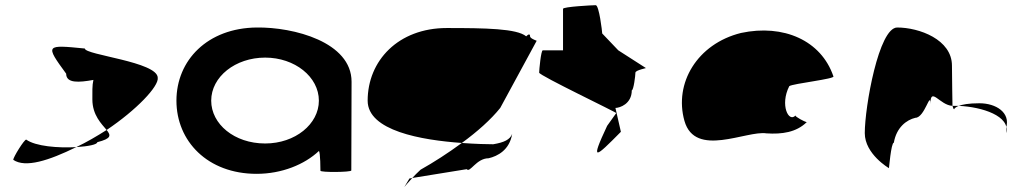

<svg xmlns="http://www.w3.org/2000/svg" viewBox="-20 -662 3993 740"><path d="M31 -46C78 -14 168 -43 274 -95C204 -91 117 -98 81 -124C73 -124 31 -56 31 -46ZM235 -378C235 -340 285 -344 340 -354C335 -333 336 -306 336 -279C336 -218 372 -184 391 -161C507 -239 592 -329 588 -362C588 -424 307 -450 307 -475C156 -490 153 -490 235 -378ZM274 -95C321 -98 355 -105 355 -114C410 -128 408 -140 391 -161C353 -137 314 -114 274 -95Z M660 -274C660 -118 780 8 969 8C1066 8 1154 -28 1209 -80C1215 -76 1215 -4 1215 -4C1215 3 1334 2 1334 -5L1335 -347C1335 -500 1112 -558 969 -556C780 -554 660 -430 660 -274ZM794 -274C794 -366 887 -440 1002 -440C1116 -440 1209 -366 1209 -274C1209 -184 1118 -109 1002 -109C883 -109 794 -184 794 -274Z M1397 -274C1397 -158 1604 -122 1760 -111C1819 -154 1872 -201 1908 -246L2048 -504C2055 -504 2023 -512 2023 -522C2023 -533 2016 -530 2008 -522C1972 -552 1851 -554 1702 -554C1515 -554 1397 -428 1397 -274ZM1558 26C1529 76 1533 62 1569 24ZM1569 24 1779 -10C1791 6 1816 -52 1863 -52C1898 -60 1944 -84 1954 -146C1946 -124 1923 -113 1881 -106C1858 -106 1813 -107 1760 -111C1707 -72 1651 -36 1601 -8C1588 4 1577 15 1569 24Z M2058 -382C2058 -371 2363 -226 2355 -226L2320 -177C2253 -34 2274 -54 2373 -154L2352 -246C2368 -246 2415 -261 2415 -314C2422 -314 2429 -371 2429 -382C2429 -392 2476 -400 2469 -400L2363 -468L2301 -533C2301 -540 2289 -642 2276 -642C2263 -642 2150 -636 2150 -628V-468H2072C2065 -468 2058 -392 2058 -382Z M2618 -196C2659 -52 2857 -160 2934 -148C2994 -144 3049 -152 3089 -191C3081 -193 3044 -212 3046 -217C3020 -188 2985 -257 3022 -330C3036 -340 3202 -358 3192 -368C3145 -506 3000 -570 2836 -535C2667 -493 2577 -341 2618 -196ZM3046 -218V-217ZM3090 -192 3089 -191C3091 -191 3091 -191 3090 -190Z M3313 -149C3313 -68 3406 -14 3406 -14C3406 -6 3414 -112 3425 -112C3435 -171 3474 -200 3508 -208C3544 -208 3566 -314 3566 -261C3566 -331 3602 -256 3651 -254C3651 -281 3649 -346 3649 -409C3649 -510 3522 -556 3438 -556C3367 -556 3313 -250 3313 -149ZM3651 -254C3653 -246 3655 -242 3657 -241C3657 -237 3655 -246 3675 -254ZM3675 -254C3765 -250 3875 -215 3858 -149V-170C3875 -228 3819 -264 3755 -264C3712 -264 3689 -259 3675 -254Z"/></svg>

Font: Ampere
Style: SCExt
Weight: 400
Version: Version 1